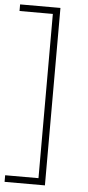

<svg xmlns="http://www.w3.org/2000/svg" viewBox="-79 -773 424 927"><g transform="rotate(5 133.5 -310.0)"><path d="M-20 120V88H141.5V-708H-20V-740H175.5V120Z"/></g></svg>

Font: Encode Sans SC SemiExpanded Thin
Style: Regular
Weight: 250
Width: 6
Designer: Multiple Designers
Foundry: Impallari Type
Version: Version 3.002